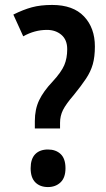

<svg xmlns="http://www.w3.org/2000/svg" viewBox="-20 -795 430 777"><path d="M191 -775Q276 -775 320 -728.5Q364 -682 364 -607Q364 -565 355.5 -535Q347 -505 328 -476.5Q309 -448 279 -411Q247 -374 235 -350Q223 -326 223 -298V-275H121V-305Q121 -353 138.5 -389.5Q156 -426 193 -465Q228 -503 240 -531Q252 -559 252 -596Q252 -634 228.5 -654Q205 -674 170 -674Q120 -674 74 -648L34 -736Q74 -756 109 -765.5Q144 -775 191 -775ZM174 -38Q142 -38 123 -57Q104 -76 104 -114Q104 -152 122.5 -171Q141 -190 174 -190Q206 -190 225.5 -171.5Q245 -153 245 -114Q245 -76 225 -57Q205 -38 174 -38Z"/></svg>

Font: Noto Sans Tamil UI Condensed SemiBold
Style: Regular
Weight: 600
Width: 3
Designer: Jelle Bosma - Monotype Design Team
Foundry: Monotype Imaging Inc.
Version: Version 2.004; ttfautohint (v1.8.4.7-5d5b)